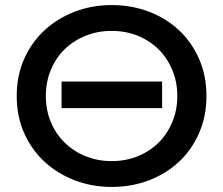

<svg xmlns="http://www.w3.org/2000/svg" viewBox="-20 -729 881 758"><path d="M421 9Q343 9 274.8 -17.2Q206.5 -43.5 155.5 -90.8Q104.5 -138 75.2 -204Q46 -270 46 -350Q46 -430 75.2 -496Q104.5 -562 155.5 -609.2Q206.5 -656.5 274.8 -682.8Q343 -709 421 -709Q499.5 -709 567.8 -683Q636 -657 686.5 -609.8Q737 -562.5 766 -496.5Q795 -430.5 795 -350Q795 -270 766 -203.8Q737 -137.5 686.5 -90.2Q636 -43 567.8 -17Q499.5 9 421 9ZM421 -93Q476.5 -93 524 -112.2Q571.5 -131.5 606 -165.8Q640.5 -200 660.2 -247.2Q680 -294.5 680 -350Q680 -405.5 660.2 -452.8Q640.5 -500 606 -534.2Q571.5 -568.5 524 -587.8Q476.5 -607 421 -607Q365.5 -607 317.8 -587.8Q270 -568.5 235.2 -534.5Q200.5 -500.5 180.8 -453.2Q161 -406 161 -350Q161 -294 180.8 -247Q200.5 -200 235.5 -165.8Q270.5 -131.5 318 -112.2Q365.5 -93 421 -93ZM620 -407V-302H223V-407Z"/></svg>

Font: Argentum Sans
Style: Regular
Weight: 400
Designer: Julieta Ulanovsky, Owen Earl, Chris M. Simpson, Rasmus Andersson, Cristiano Sobral
Foundry: The Argentum Sans Project Authors
Version: Version 3.135; ttfautohint (v1.8.4.7-5d5b-dirty)